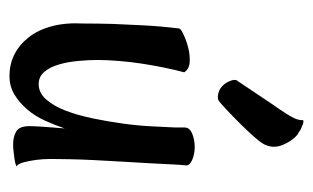

<svg xmlns="http://www.w3.org/2000/svg" viewBox="-149 -508 669 411"><g transform="rotate(90 185.5 -302.5)"><path d="M252.9 -363.3Q252.9 -374 266.1 -379.4Q279.3 -384.8 294.4 -384.8Q309.6 -384.8 322.3 -379.4Q335 -374 334 -365.2Q333 -358.4 332 -338.4Q331.1 -318.4 329.6 -291Q328.1 -263.7 326.2 -232.4Q324.2 -201.2 322.8 -171.4Q321.3 -141.6 320.8 -116.2Q320.3 -90.8 320.3 -77.1Q320.3 -59.6 322.3 -44.9Q324.2 -32.2 327.1 -20Q330.1 -7.8 335.9 -2.9Q328.1 0 319.8 1Q311.5 2 304.7 2.9Q296.9 3.9 289.1 3.9Q272.5 3.9 261.2 -2.9Q250 -9.8 250 -31.2Q250 -42 251.5 -62.5Q252.9 -83 254.9 -106.4Q248 -85.9 238.3 -64.5Q228.5 -43 214.4 -26.4Q200.2 -9.8 182.6 1Q165 11.7 142.6 11.7Q117.2 11.7 96.2 1Q75.2 -9.8 59.6 -29.8Q43.9 -49.8 36.1 -79.1Q28.3 -108.4 30.3 -146.5Q30.3 -175.8 31.2 -209Q32.2 -237.3 34.2 -274.4Q36.1 -311.5 41 -351.6Q42 -355.5 54.7 -361.3Q67.4 -367.2 83 -371.1Q98.6 -375 113.3 -374Q127.9 -373 134.8 -362.3Q129.9 -344.7 125 -320.8Q120.1 -296.9 116.2 -271.5Q112.3 -246.1 110.4 -221.7Q108.4 -197.3 108.4 -176.8Q108.4 -158.2 110.4 -136.2Q112.3 -114.3 117.7 -95.2Q123 -76.2 133.3 -63.5Q143.6 -50.8 160.2 -50.8Q178.7 -50.8 192.9 -66.9Q207 -83 216.8 -108.4Q226.6 -133.8 233.4 -166.5Q240.2 -199.2 244.6 -231.4Q249 -263.7 250.5 -293.5Q252 -323.2 252.9 -343.8V-363.3ZM268.6 -604.5Q281.2 -593.8 289.6 -574.7Q297.9 -555.7 291 -538.1Q288.1 -529.3 273.9 -513.2Q259.8 -497.1 243.7 -481Q227.5 -464.8 213.9 -452.1Q200.2 -439.5 197.3 -437.5Q192.4 -432.6 180.7 -435.1Q168.9 -437.5 160.2 -448.2Q157.2 -452.1 155.3 -456.1Q153.3 -460 151.9 -464.4Q150.4 -468.8 151.4 -473.6Q175.8 -509.8 189.9 -531.2Q204.1 -552.7 211.9 -563.5L223.6 -581.1Q228.5 -588.9 232.9 -597.7Q237.3 -606.4 237.3 -617.2Q242.2 -618.2 247.6 -615.7Q252.9 -613.3 257.8 -611.3Q262.7 -607.4 268.6 -604.5Z"/></g></svg>

Font: Rancho
Style: Regular
Weight: 400
Designer: Font Diner, Inc
Foundry: Font Diner, Inc
Version: Version 1.001